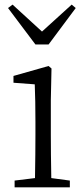

<svg xmlns="http://www.w3.org/2000/svg" viewBox="-20 -808 363 828"><path d="M189.5 -616.2H132.8L14.6 -773.4L34.2 -788.1L161.1 -671.9L289.1 -788.1L306.6 -773.4ZM199.2 -376V-226.6Q199.2 -149.4 201.2 -40L281.2 -29.3V0H43V-29.3L130.9 -40Q132.8 -149.4 132.8 -226.6V-282.2Q132.8 -374 129.9 -444.3L38.1 -451.2V-480.5L189.5 -523.4L202.1 -512.7Z"/></svg>

Font: GenYoMin JP Light
Style: Regular
Weight: 300
Version: Version 1.001;PS 1;hotconv 16.6.51;makeotf.lib2.5.65220 DEVE